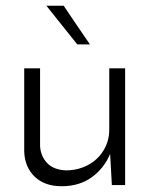

<svg xmlns="http://www.w3.org/2000/svg" viewBox="-20 -637 522 666"><path d="M414 5H368L362 -103Q341 -53 298 -22Q255 9 194 9Q135 9 100.5 -24Q66 -57 64 -111V-400H119V-130Q121 -96 143 -72Q165 -48 209 -46Q240 -46 267.5 -56.5Q295 -67 315 -85.5Q335 -104 347 -130Q359 -156 359 -187V-400H414ZM201 -617Q224 -583 246.5 -549.5Q269 -516 292 -483H248L141 -617Z"/></svg>

Font: Josefin Sans
Style: Regular
Weight: 400
Designer: Santiago Orozco
Foundry: Typemade
Version: Version 1.0